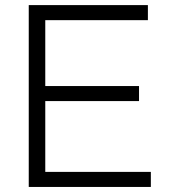

<svg xmlns="http://www.w3.org/2000/svg" viewBox="-20 -739 669 760"><path d="M93.8 1H577.1V-58.6H159.2V-338.9H530.3V-398.4H159.2V-659.2H565.4V-718.8H93.8Z"/></svg>

Font: Dotum
Style: Regular
Weight: 400
Version: Version 2.21